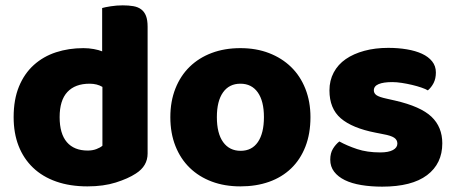

<svg xmlns="http://www.w3.org/2000/svg" viewBox="-20 -681 1704 718"><path d="M31 -243Q31 -309 51 -357.5Q71 -406 106.5 -438Q142 -470 189.5 -485.5Q237 -501 292 -501Q312 -501 331 -497.5Q350 -494 362 -489V-651Q372 -654 394 -657.5Q416 -661 439 -661Q461 -661 478.5 -658Q496 -655 508 -646Q520 -637 526 -621.5Q532 -606 532 -581V-107Q532 -60 488 -32Q459 -13 413 1.5Q367 16 307 16Q242 16 190.5 -2Q139 -20 103.5 -54Q68 -88 49.5 -135.5Q31 -183 31 -243ZM315 -368Q261 -368 232 -337Q203 -306 203 -243Q203 -181 230 -149.5Q257 -118 308 -118Q326 -118 340.5 -123.5Q355 -129 363 -136V-356Q343 -368 315 -368Z M1141 -243Q1141 -181 1122 -132.5Q1103 -84 1068.5 -51Q1034 -18 986 -1Q938 16 879 16Q820 16 772 -2Q724 -20 689.5 -53.5Q655 -87 636 -135Q617 -183 617 -243Q617 -302 636 -350Q655 -398 689.5 -431.5Q724 -465 772 -483Q820 -501 879 -501Q938 -501 986 -482.5Q1034 -464 1068.5 -430.5Q1103 -397 1122 -349Q1141 -301 1141 -243ZM791 -243Q791 -182 814.5 -149.5Q838 -117 880 -117Q922 -117 944.5 -150Q967 -183 967 -243Q967 -303 944 -335.5Q921 -368 879 -368Q837 -368 814 -335.5Q791 -303 791 -243Z M1634 -145Q1634 -69 1577 -26Q1520 17 1409 17Q1367 17 1331 11Q1295 5 1269.5 -7.5Q1244 -20 1229.5 -39Q1215 -58 1215 -84Q1215 -108 1225 -124.5Q1235 -141 1249 -152Q1278 -136 1315.5 -123.5Q1353 -111 1402 -111Q1433 -111 1449.5 -120Q1466 -129 1466 -144Q1466 -158 1454 -166Q1442 -174 1414 -179L1384 -185Q1297 -202 1254.5 -238.5Q1212 -275 1212 -343Q1212 -380 1228 -410Q1244 -440 1273 -460Q1302 -480 1342.5 -491Q1383 -502 1432 -502Q1469 -502 1501.5 -496.5Q1534 -491 1558 -480Q1582 -469 1596 -451.5Q1610 -434 1610 -410Q1610 -387 1601.5 -370.5Q1593 -354 1580 -343Q1572 -348 1556 -353.5Q1540 -359 1521 -363.5Q1502 -368 1482.5 -371Q1463 -374 1447 -374Q1414 -374 1396 -366.5Q1378 -359 1378 -343Q1378 -332 1388 -325Q1398 -318 1426 -312L1457 -305Q1553 -283 1593.5 -244.5Q1634 -206 1634 -145Z"/></svg>

Font: Baloo
Style: Regular
Weight: 400
Designer: Sarang Kulkarni and Ek Type
Foundry: Ek Type
Version: Version 1.443;PS 1.000;hotconv 16.6.51;makeotf.lib2.5.65220;